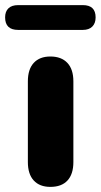

<svg xmlns="http://www.w3.org/2000/svg" viewBox="-57 -722 394 751"><path d="M140 9Q98 9 75 -16Q52 -41 52 -88V-404Q52 -451 75 -476Q98 -501 140 -501Q183 -501 206.5 -476Q230 -451 230 -404V-88Q230 -41 207 -16Q184 9 140 9ZM14 -605Q-37 -605 -37 -654Q-37 -677 -24 -689.5Q-11 -702 14 -702H267Q317 -702 317 -654Q317 -631 304 -618Q291 -605 267 -605Z"/></svg>

Font: Nunito ExtraLight Black
Style: Regular
Weight: 900
Version: Version 3.602